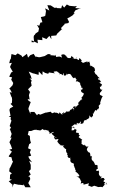

<svg xmlns="http://www.w3.org/2000/svg" viewBox="-20 -828 524 856"><path d="M232 -671 235 -678 255 -697 259 -692 252 -703 269 -721 267 -722 284 -725 288 -730 280 -746 290 -751 303 -759 314 -771 308 -769 316 -782 333 -789 342 -790 315 -792 323 -801 312 -800 290 -802 278 -808 266 -794 257 -805 253 -791 233 -792 234 -794 223 -793 206 -804 191 -805 200 -781 181 -791 185 -779 182 -758 177 -755 162 -752 169 -729 160 -727 155 -713 145 -717 154 -701 151 -687 139 -679 133 -670 132 -672 130 -663 132 -640H121V-648L149 -635L147 -651L169 -649L168 -662L187 -654L200 -668L209 -653L208 -668L231 -670L232 -677ZM227 -580C219 -581 212 -581 204 -582L206 -586L194 -587L179 -578L158 -573H152L139 -576L140 -572L130 -588L115 -582L105 -571L100 -588L80 -573L76 -580L59 -590L49 -582L32 -587L31 -586L28 -565L25 -562L21 -546L33 -548L26 -533L25 -529L37 -508L30 -505L21 -486L34 -483L30 -473L39 -458L36 -448L21 -432L25 -430L33 -415L23 -417L31 -396L33 -393L34 -384L33 -369L27 -365L39 -353L25 -345L22 -338L27 -312L19 -309L29 -305L27 -297L31 -290L23 -266L29 -260L23 -249L25 -250L32 -231L26 -213L32 -215L28 -206L22 -194L29 -179L34 -164L22 -161L33 -152L19 -132L20 -129L31 -127L35 -111L38 -108L26 -82L23 -78L21 -64L33 -55L25 -49L24 -29L33 -27L19 -20L36 -4L34 8L42 -9L68 -3L62 -5L85 -2L84 -8L93 7H117L106 -12L115 -30L112 -40L106 -41L117 -50L109 -65L117 -73V-93L110 -111L123 -104L111 -120L106 -130L119 -134L113 -149L118 -161L105 -167L110 -185L118 -191L115 -201L114 -207L113 -222L104 -227L108 -244H119L132 -249C150 -250 146 -250 142 -248C162 -249 155 -241 171 -254C161 -252 173 -254 172 -250C185 -250 192 -229 179 -250C198 -244 203 -246 196 -239C189 -247 210 -234 199 -232C197 -226 209 -239 220 -240C219 -234 205 -235 212 -230C229 -215 223 -217 232 -216C226 -209 232 -218 221 -218C225 -199 231 -209 241 -208C232 -191 236 -199 243 -187C244 -185 258 -179 244 -179C254 -182 254 -178 267 -179C256 -171 261 -176 270 -166C272 -166 260 -169 275 -163C272 -148 282 -140 284 -147C271 -138 289 -135 280 -132C285 -130 281 -120 297 -125C286 -121 300 -112 294 -114C291 -113 296 -102 303 -101C310 -99 310 -98 309 -90C316 -76 307 -92 315 -76C314 -69 319 -72 318 -63C315 -68 321 -67 316 -62C324 -61 334 -47 333 -45C335 -47 338 -40 320 -41C338 -38 338 -23 340 -25C340 -25 334 -32 344 -16C345 -22 341 -22 340 -7C342 -13 348 -12 353 -12C347 2 344 -3 355 -8L354 -5L377 -11L373 -1L389 5L400 0L413 4L417 6L432 5L436 7L450 -8L459 -6C445 -16 455 0 457 -15C451 -2 437 -3 450 -16C443 -15 438 -24 435 -23C451 -17 435 -20 447 -27C445 -31 443 -34 443 -34C437 -36 432 -34 428 -31C434 -40 438 -48 431 -39C424 -43 418 -49 422 -65C418 -54 426 -56 419 -68C407 -61 406 -72 415 -76C421 -70 411 -86 416 -87C416 -94 402 -94 404 -92C401 -106 392 -114 389 -114C401 -104 385 -111 389 -128C396 -123 384 -133 388 -134C380 -126 385 -134 381 -147C370 -149 372 -155 365 -162C371 -152 362 -164 375 -175C361 -174 366 -172 357 -184C355 -180 361 -175 343 -187C344 -187 345 -203 342 -201C351 -203 341 -210 349 -204C330 -214 330 -217 342 -211C333 -211 325 -217 338 -225C326 -222 334 -241 331 -235C320 -237 316 -235 320 -244C324 -253 316 -250 309 -255C318 -248 304 -246 299 -247C299 -258 304 -269 313 -259C305 -255 299 -269 298 -259C293 -262 306 -267 315 -277C308 -265 309 -278 326 -271C318 -267 323 -279 323 -281C329 -274 337 -279 336 -282C337 -287 343 -290 339 -275C360 -280 346 -278 358 -293C368 -292 362 -289 368 -298C374 -295 368 -296 376 -301C375 -304 380 -299 378 -314C389 -298 393 -308 384 -302C397 -313 396 -309 393 -327C394 -315 403 -324 393 -324C397 -318 401 -332 405 -338C413 -328 416 -346 415 -349C407 -340 425 -338 418 -346C420 -344 423 -348 421 -352C415 -359 433 -362 426 -370C433 -380 431 -375 423 -370C431 -373 427 -382 438 -399C437 -400 428 -403 425 -406C429 -412 422 -402 426 -416C427 -412 434 -426 439 -432C437 -425 432 -428 427 -431C425 -449 422 -436 431 -443C437 -454 436 -451 419 -461C431 -455 426 -471 434 -460C414 -481 428 -478 424 -470C412 -477 416 -480 425 -479C412 -490 409 -494 416 -493C403 -494 402 -508 399 -512C399 -512 408 -504 401 -522C411 -522 390 -511 404 -517C404 -520 402 -525 398 -528C386 -535 379 -538 384 -540C382 -526 380 -533 381 -546C380 -548 377 -551 379 -554C367 -550 357 -544 371 -552C369 -557 355 -548 348 -547C349 -551 347 -550 341 -554C347 -558 344 -559 335 -569C328 -562 340 -555 320 -566C326 -571 319 -569 323 -573C326 -565 316 -563 300 -569C315 -566 311 -568 298 -579C298 -564 285 -572 297 -570C281 -566 278 -573 271 -582C283 -577 267 -579 278 -575C269 -588 259 -587 256 -584C249 -586 257 -574 256 -571C247 -576 248 -577 230 -574C232 -575 227 -575 230 -585ZM212 -323 206 -330 186 -326H183L160 -317L150 -320L145 -314L133 -329H116L115 -319L114 -323L107 -341V-346L117 -373L107 -379L103 -387L112 -384L109 -404L114 -419L115 -416L105 -430L121 -446L118 -463L122 -467L112 -480L121 -475L118 -488L108 -509L129 -500V-501L152 -494L153 -509L169 -493L170 -510L181 -503L195 -499L198 -505L225 -501C214 -509 219 -510 236 -510C231 -507 247 -505 247 -497C236 -497 251 -503 261 -492C262 -510 265 -501 265 -492C273 -488 278 -496 278 -501C283 -493 279 -492 280 -494C284 -501 287 -498 293 -498C302 -489 299 -485 309 -479C316 -485 317 -483 320 -470C316 -475 326 -474 327 -480C316 -464 315 -463 325 -466C336 -462 331 -464 323 -465C339 -461 338 -455 338 -458C334 -452 345 -441 344 -436C347 -449 335 -429 344 -438C352 -437 347 -422 340 -430C345 -418 336 -421 354 -411C353 -403 346 -396 344 -393C344 -393 339 -395 347 -386C333 -380 335 -378 340 -378C346 -377 331 -382 343 -380C327 -375 327 -367 332 -357C337 -363 321 -360 337 -351C331 -366 331 -363 312 -345C319 -356 321 -357 305 -351C305 -344 314 -352 309 -333C311 -348 301 -347 298 -339C298 -339 294 -343 288 -329C292 -335 275 -325 273 -335C275 -325 280 -332 264 -322C264 -322 256 -330 267 -327C250 -317 258 -332 258 -316C244 -326 246 -332 243 -320C226 -333 224 -318 228 -325C219 -331 216 -320 218 -325Z"/></svg>

Font: Charger Distortion
Style: 1
Weight: 400
Designer: Jasper
Foundry: Cannot Into Space Fonts
Version: Version 0.98